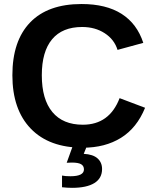

<svg xmlns="http://www.w3.org/2000/svg" viewBox="-20 -718 762 946"><path d="M388.2 -103.5Q519 -103.5 569.3 -234.4L694.8 -187Q654.3 -87.4 575.9 -38.8Q497.6 9.8 388.2 9.8Q222.2 9.8 131.6 -84.2Q41 -178.2 41 -347.2Q41 -516.6 128.4 -607.4Q215.8 -698.2 381.8 -698.2Q502.9 -698.2 579.1 -649.7Q655.3 -601.1 686 -506.8L559.1 -472.2Q543 -523.9 495.8 -554.4Q448.7 -585 384.8 -585Q287.1 -585 236.6 -524.4Q186 -463.9 186 -347.2Q186 -228.5 238 -166Q290 -103.5 388.2 -103.5ZM482.9 114.7Q482.9 160.6 444.8 184.1Q406.7 207.5 335 207.5Q313 207.5 285.6 204.6V147Q301.3 150.4 326.7 150.4Q393.6 150.4 393.6 116.7Q393.6 99.6 379.9 91.3Q366.2 83 334 83Q317.4 83 308.6 84L338.9 0H408.7L392.6 40Q438.5 42.5 460.7 62.5Q482.9 82.5 482.9 114.7Z"/></svg>

Font: Arimo
Style: Bold
Weight: 700
Designer: Steve Matteson
Foundry: Monotype Imaging Inc.
Version: Version 1.33